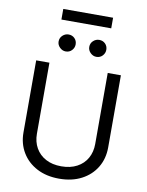

<svg xmlns="http://www.w3.org/2000/svg" viewBox="-113 -1170 968 1262"><g transform="rotate(10 370.5 -539.0)"><path d="M565.4 -727.1H653.3V-245.6Q653.3 -170.9 618.4 -112.5Q583.5 -54.2 520 -20.8Q456.5 12.7 370.6 12.7Q285.2 12.7 221.7 -20.8Q158.2 -54.2 123 -112.8Q87.9 -171.4 87.9 -245.6V-727.1H176.3V-252.9Q176.3 -199.7 199.7 -158.2Q223.1 -116.7 266.6 -93.3Q310.1 -69.8 370.6 -69.8Q431.2 -69.8 475.1 -93.3Q519 -116.7 542.2 -158.2Q565.4 -199.7 565.4 -252.9ZM268.6 -818.4Q246.1 -818.4 228.8 -835.4Q211.4 -852.5 211.4 -875Q211.4 -899.4 228.8 -915.5Q246.1 -931.6 268.6 -931.6Q293 -931.6 309.1 -915.5Q325.2 -899.4 325.2 -875Q325.2 -852.5 309.1 -835.4Q293 -818.4 268.6 -818.4ZM473.1 -818.4Q450.7 -818.4 433.3 -835.4Q416 -852.5 416 -875Q416 -899.4 433.3 -915.5Q450.7 -931.6 473.1 -931.6Q497.6 -931.6 513.7 -915.5Q529.8 -899.4 529.8 -875Q529.8 -852.5 513.7 -835.4Q497.6 -818.4 473.1 -818.4ZM537.1 -1090.8V-1020H204.6V-1090.8Z"/></g></svg>

Font: Sahel VF Regular
Style: Regular
Weight: 400
Foundry: Saber Rastikerdar (saber.rastikerdar@gmail.com)
Version: Version 3.4.0